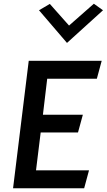

<svg xmlns="http://www.w3.org/2000/svg" viewBox="-20 -1019 572 1029"><path d="M189 -964 339 -789 532 -964 483 -999 350 -882 247 -998ZM210 -404 233 -597H499L525 -693H134L50 -10H431L457 -106H173L198 -309H398L424 -404Z"/></svg>

Font: Bluebird
Style: LiNrwObl
Weight: 300
Designer: Jasper
Foundry: Cannot Into Space Fonts
Version: Version 0.98